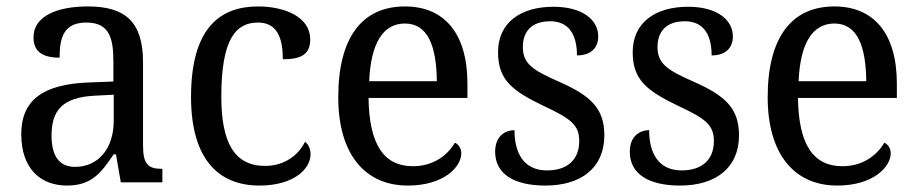

<svg xmlns="http://www.w3.org/2000/svg" viewBox="-20 -566 2850 596"><path d="M188 10C265 10 294 -30 333 -87H340L355 0H484V-42H481C439 -42 424 -58 424 -114V-373C424 -500 367 -546 253 -546C157 -546 84 -516 84 -450C84 -406 112 -387 165 -387C165 -451 179 -496 248 -496C321 -496 332 -446 332 -373V-313L256 -310C115 -305 46 -256 46 -150C46 -41 107 10 188 10ZM213 -48C163 -48 140 -83 140 -145C140 -223 173 -264 275 -269L333 -272V-191C333 -106 286 -48 213 -48Z M785 10C894 10 944 -43 944 -87C944 -105 937 -118 927 -126C906 -84 863 -51 803 -51C707 -51 667 -124 667 -266C667 -445 712 -496 781 -496C842 -496 858 -445 858 -382C916 -382 943 -398 943 -444C943 -512 866 -546 781 -546C663 -546 573 -479 573 -265C573 -69 661 10 785 10Z M1246 10C1359 10 1412 -49 1412 -90C1412 -107 1402 -119 1392 -123C1370 -85 1326 -50 1262 -50C1173 -50 1126 -115 1124 -262H1431V-306C1431 -464 1358 -546 1237 -546C1105 -546 1030 -451 1030 -264C1030 -91 1110 10 1246 10ZM1336 -314H1126C1131 -430 1168 -493 1237 -493C1309 -493 1335 -421 1336 -314Z M1673 10C1784 10 1856 -45 1856 -146C1856 -230 1813 -269 1716 -312C1634 -348 1603 -368 1603 -420C1603 -467 1629 -500 1688 -500C1743 -500 1771 -462 1771 -394C1814 -394 1837 -417 1837 -453C1837 -503 1790 -545 1698 -545C1595 -545 1526 -495 1526 -404C1526 -318 1570 -284 1668 -237C1754 -197 1778 -177 1778 -128C1778 -72 1743 -37 1678 -37C1605 -37 1577 -92 1577 -162C1551 -162 1517 -146 1517 -95C1517 -25 1577 10 1673 10Z M2091 10C2202 10 2274 -45 2274 -146C2274 -230 2231 -269 2134 -312C2052 -348 2021 -368 2021 -420C2021 -467 2047 -500 2106 -500C2161 -500 2189 -462 2189 -394C2232 -394 2255 -417 2255 -453C2255 -503 2208 -545 2116 -545C2013 -545 1944 -495 1944 -404C1944 -318 1988 -284 2086 -237C2172 -197 2196 -177 2196 -128C2196 -72 2161 -37 2096 -37C2023 -37 1995 -92 1995 -162C1969 -162 1935 -146 1935 -95C1935 -25 1995 10 2091 10Z M2579 10C2692 10 2745 -49 2745 -90C2745 -107 2735 -119 2725 -123C2703 -85 2659 -50 2595 -50C2506 -50 2459 -115 2457 -262H2764V-306C2764 -464 2691 -546 2570 -546C2438 -546 2363 -451 2363 -264C2363 -91 2443 10 2579 10ZM2669 -314H2459C2464 -430 2501 -493 2570 -493C2642 -493 2668 -421 2669 -314Z"/></svg>

Font: Noto Serif Bengali SemiCondensed
Style: Regular
Weight: 400
Width: 4
Designer: Juan Bruce, Universal Thirst, Indian Type Foundry and the Monotype Design Team.
Foundry: Monotype Imaging Inc.
Version: Version 2.003